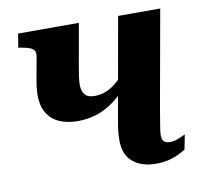

<svg xmlns="http://www.w3.org/2000/svg" viewBox="-64 -583 697 660"><g transform="rotate(-10 284.0 -252.5)"><path d="M226 -367Q222 -345 220 -330Q218 -315 218 -304Q218 -290 222.5 -279Q227 -268 236.5 -262.5Q246 -257 263 -257Q285 -257 305.5 -266Q326 -275 346 -293.5Q366 -312 383 -341L388 -305Q366 -266 335.5 -238.5Q305 -211 269 -196.5Q233 -182 191 -182Q153 -182 125.5 -194.5Q98 -207 83.5 -232Q69 -257 69 -292Q69 -305 71 -322.5Q73 -340 78 -365L89 -426Q91 -439 86.5 -446Q82 -453 71.5 -457Q61 -461 45 -464L32 -466L40 -514H252ZM462 -84Q462 -69 469 -62.5Q476 -56 490 -56Q501 -56 511.5 -59.5Q522 -63 530.5 -67Q539 -71 544 -73L534 -22Q523 -15 507.5 -7.5Q492 0 472.5 4.5Q453 9 430 9Q379 9 349 -16.5Q319 -42 319 -92Q319 -104 320 -116.5Q321 -129 323.5 -144Q326 -159 329 -176L389 -514H536L475 -173Q472 -154 469 -136.5Q466 -119 464 -105.5Q462 -92 462 -84Z"/></g></svg>

Font: Roboto Serif 72pt SemiCondensed SemiBold
Style: Italic
Weight: 600
Width: 4
Italic angle: -10°
Designer: Greg Gazdowicz
Foundry: Commercial Type
Version: Version 1.008